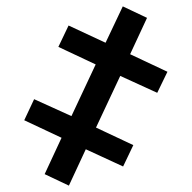

<svg xmlns="http://www.w3.org/2000/svg" viewBox="-20 -561 601 602"><path d="M120 -15 196 21 249 -93 366 -39 398 -106 281 -161 357 -323 473 -270 505 -336 388 -391 441 -505 365 -541 311 -427 195 -481 163 -414 280 -359 204 -197 87 -250 56 -184 173 -129Z"/></svg>

Font: Fixel Display Medium
Style: Regular
Weight: 500
Designer: AlfaBravo + MacPaw
Foundry: Kyrylo Tkachov, Marchela Mozhyna, Serhii Makarenko, Maria Weinstein, Zakhar Kryvoshyya
Version: Version 1.211